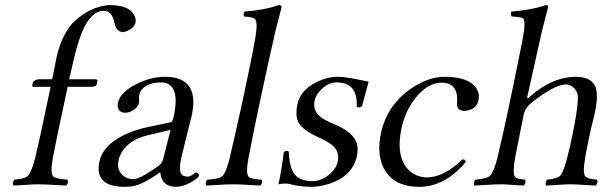

<svg xmlns="http://www.w3.org/2000/svg" viewBox="-20 -718 2356 748"><path d="M197.3 -480Q214.4 -571.8 261.7 -627Q328.6 -692.9 405.3 -698.2Q461.9 -697.8 487.3 -678.2Q512.7 -654.3 507.8 -629.9Q503.4 -609.4 475.1 -597.2Q465.8 -593.3 459 -592.8Q435.1 -594.2 427.2 -623Q418.9 -669.4 393.1 -674.8Q387.7 -675.8 382.8 -675.8Q341.8 -675.8 308.6 -612.8Q307.6 -611.3 307.6 -610.8Q288.6 -573.2 269.5 -496.1Q262.2 -465.8 249.5 -409.2H354Q359.9 -407.2 359.9 -402.8L356.4 -388.2Q353.5 -379.9 334 -379.9H243.7Q198.2 -169.9 186 -104Q175.3 -43 187 -30.8Q197.8 -21 242.7 -18.1Q248.5 -6.3 237.8 4.9Q220.2 4.4 190.4 2.4Q151.9 0 127 0Q106.9 0 77.6 2.4Q49.8 4.4 31.7 4.9Q25.9 -6.8 36.6 -18.1Q77.6 -21.5 89.8 -33.7Q103.5 -49.3 117.2 -104Q134.3 -173.8 177.2 -379.9H109.9Q105.5 -379.9 105.5 -383.8Q106 -385.3 106 -386.2L107.9 -395Q112.8 -408.2 132.8 -409.2H183.1Q193.4 -457 197.3 -480Z M644.5 -211.9 558.6 -191.9Q472.2 -171.9 446.3 -108.9Q442.9 -100.1 441.4 -91.8Q434.1 -56.2 459.5 -33.7Q476.1 -20 500 -20Q523.4 -20 589.4 -65.9Q594.2 -69.3 596.7 -70.8Q610.8 -81.1 614.7 -95.2ZM604.5 -45.9H602.5L580.1 -30.8Q524.9 5.4 487.8 8.8Q477.1 9.8 465.3 9.8Q360.4 9.8 364.3 -67.4Q364.7 -77.6 367.2 -87.9Q382.3 -159.7 483.9 -201.2Q516.1 -214.4 552.7 -222.2L647 -242.2Q651.9 -244.6 656.7 -263.2Q681.6 -379.4 624.5 -395Q617.2 -397 609.9 -397Q556.6 -397 532.7 -369.6Q525.9 -360.8 523.4 -352.1Q521 -339.4 521.5 -333Q522.9 -326.2 521 -315.9Q517.1 -298.3 494.1 -285.6Q481.4 -279.3 468.8 -278.8Q440.9 -278.8 438.5 -304.7Q438 -311.5 439.5 -317.9Q448.2 -358.9 513.7 -391.6Q568.8 -418.5 622.6 -418.9Q763.2 -418.9 725.1 -259.3Q724.6 -257.3 724.1 -256.8L689 -115.2Q672.4 -47.9 690.9 -35.2Q699.2 -30.3 710.9 -29.8Q722.7 -29.8 738.8 -43.5Q741.7 -45.9 743.7 -45.9Q751.5 -45.9 754.4 -37.6Q754.9 -34.7 754.9 -33.2Q753.4 -25.4 725.6 -8.8Q693.8 9.8 664.6 9.8Q609.9 9.3 604.5 -45.9Z M875 -103Q899.4 -206.5 931.6 -355Q966.3 -518.1 975.6 -576.2Q984.9 -633.3 972.7 -644.5Q962.9 -651.9 931.2 -653.8Q926.8 -661.1 932.1 -672.9Q1011.2 -679.2 1062.5 -696.8Q1064.5 -697.8 1065.4 -698.2Q1076.7 -698.2 1077.1 -692.4Q1077.1 -690.4 1076.7 -689Q1076.7 -689 1054.2 -601.1Q1053.7 -599.6 1053.7 -599.1Q1024.9 -474.6 994.1 -329.1Q966.3 -198.7 948.2 -103Q936.5 -41 949.2 -28.8Q959.5 -20 999 -18.1Q1004.9 -6.3 994.1 4.9Q976.1 4.4 946.8 2.4Q911.6 0 888.9 0Q866.2 0 830.1 2.4Q800.3 4.4 783.2 4.9Q777.3 -6.8 788.1 -18.1Q835 -20.5 847.7 -33.2Q861.8 -48.8 875 -103Z M1085.9 -126Q1098.1 -134.3 1105 -127Q1107.9 -63 1128.4 -38.1Q1149.9 -12.7 1195.8 -12.2Q1236.3 -12.2 1271 -45.4Q1291 -65.9 1295.9 -88.9Q1304.7 -129.9 1270 -155.8Q1251 -169.4 1216.3 -185.1Q1152.8 -214.8 1140.1 -246.6Q1130.4 -272.5 1138.7 -312Q1150.4 -367.7 1215.3 -399.4Q1254.9 -418.5 1296.4 -418.9Q1328.1 -418.9 1403.8 -402.3Q1411.1 -400.9 1416 -399.9Q1413.1 -387.2 1405.8 -361.3Q1395 -323.7 1390.6 -304.2Q1377.4 -294.9 1369.6 -303.2Q1374.5 -396.5 1291.5 -397Q1256.3 -397 1225.6 -363.3Q1210 -345.2 1205.6 -326.2Q1195.8 -279.8 1243.7 -252.4Q1258.3 -244.1 1284.7 -232.9Q1363.3 -200.2 1372.1 -150.9Q1375 -132.3 1370.6 -110.8Q1353.5 -29.8 1257.8 -0.5Q1224.1 9.8 1192.9 9.8Q1146.5 9.3 1108.4 -1Q1100.6 -2.9 1089.8 -2.9Q1080.1 -2.9 1064.9 0Q1077.1 -56.2 1085.9 -126Z M1794.4 -86.9Q1713.4 9.8 1613.8 9.8Q1504.9 9.8 1470.2 -73.2Q1448.7 -126 1463.9 -198.2Q1486.8 -307.1 1581.5 -373Q1647.5 -418.5 1711.9 -418.9Q1808.1 -418.9 1837.4 -371.6Q1849.1 -351.1 1844.2 -328.1Q1836.9 -293.9 1799.8 -287.1Q1793.9 -286.1 1789.6 -286.1Q1760.3 -286.1 1760.3 -313.5Q1760.3 -317.4 1760.7 -319.8Q1766.1 -394.5 1701.7 -396Q1643.6 -396 1594.2 -330.6Q1558.1 -282.2 1544.4 -219.2Q1520 -105.5 1574.7 -53.2Q1602.5 -27.8 1642.6 -26.9Q1698.7 -26.9 1760.7 -78.1Q1772 -87.4 1781.2 -97.2Q1791.5 -96.2 1793.5 -90.8Q1793.9 -88.4 1794.4 -86.9Z M2020.5 -272.9Q2020.5 -272 1986.8 -104Q1976.1 -40.5 1986.3 -28.8Q1994.6 -20.5 2025.4 -18.1Q2031.2 -6.3 2020.5 4.9Q2002 4.4 1977.1 2.4Q1949.7 0 1930.7 0Q1907.7 0 1873 2.4Q1844.7 4.4 1827.6 4.9Q1821.8 -6.8 1832.5 -18.1Q1877 -21.5 1889.6 -33.7Q1904.3 -49.3 1918 -104Q1951.7 -241.7 2012.2 -545.4Q2016.1 -565.9 2018.1 -576.2Q2028.8 -636.7 2017.6 -646.5Q2009.8 -651.9 1973.6 -653.8Q1967.8 -663.1 1971.7 -672.9Q2050.8 -679.2 2102.1 -696.8Q2104 -697.8 2105 -698.2Q2115.2 -698.2 2115.7 -692.4Q2115.7 -690.4 2115.2 -689Q2112.3 -677.7 2108.9 -664.6Q2102.5 -639.6 2091.8 -599.1Q2034.2 -341.3 2034.2 -340.8Q2032.7 -329.1 2043.9 -340.8Q2130.4 -418.5 2224.6 -418.9Q2277.8 -418 2296.9 -386.2Q2315.9 -350.1 2292.5 -257.8Q2272.9 -180.2 2259.8 -104Q2249 -41.5 2261.2 -29.3Q2271 -21 2305.7 -18.1Q2311.5 -6.8 2300.8 4.9Q2282.2 4.4 2254.9 2.4Q2224.1 0 2203.6 0Q2183.1 0 2152.8 2.4Q2125.5 4.4 2107.4 4.9Q2101.6 -6.3 2112.3 -18.1Q2152.3 -22 2163.6 -34.7Q2175.8 -49.8 2189.9 -104Q2210 -183.1 2223.1 -261.2Q2235.4 -334 2229 -355Q2216.3 -386.2 2185.5 -389.2Q2136.7 -388.2 2045.4 -313Q2025.9 -295.9 2020.5 -272.9Z"/></svg>

Font: Linux Libertine Display Slanted O
Style: Slanted
Weight: 400
Designer: Philipp H. Poll
Foundry: Philipp H. Poll
Version: Version 5.0.9